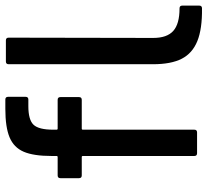

<svg xmlns="http://www.w3.org/2000/svg" viewBox="-48 -692 758 701"><g transform="rotate(-90 330.5 -341.0)"><path d="M208 -525V-513Q208 -509 212 -509H317Q327 -509 327 -499V-431Q327 -421 317 -421H212Q208 -421 208 -417V-10Q208 0 198 0H122Q112 0 112 -10V-417Q112 -421 108 -421H41Q31 -421 31 -431V-499Q31 -509 41 -509H108Q112 -509 112 -513V-531Q112 -597 127.5 -633Q143 -669 180 -684.5Q217 -700 284 -700H318Q328 -700 328 -690V-626Q328 -616 318 -616H294Q244 -616 226 -597Q208 -578 208 -525ZM651 18Q576 19 531.5 1Q487 -17 467 -56Q447 -95 447 -161V-688Q447 -698 457 -698H534Q544 -698 544 -688L543 -160Q543 -110 568.5 -87Q594 -64 651 -64Q661 -64 661 -54V8Q661 18 651 18Z"/></g></svg>

Font: Amber EN Medium
Style: Regular
Weight: 500
Designer: Jeremy Tribby
Foundry: Tribby Type Co.
Version: Version 1.403 November 24, 2021